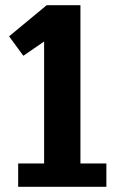

<svg xmlns="http://www.w3.org/2000/svg" viewBox="-20 -720 450 740"><path d="M150 -90H50V0H390V-90H290V-700H160L15 -580L70 -505L150 -560Z"/></svg>

Font: Scada
Style: Bold
Weight: 700
Designer: Jovanny Lemonad
Foundry: Jovanny Lemonad
Version: Version 3.005